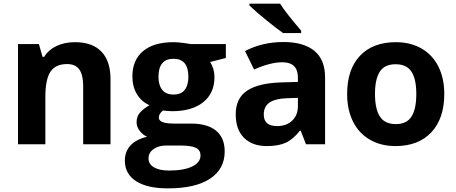

<svg xmlns="http://www.w3.org/2000/svg" viewBox="-20 -786 2485 1046"><path d="M582 0H433.1V-318.8Q433.1 -377.9 412.1 -407.5Q391.1 -437 345.2 -437Q282.7 -437 254.9 -395.3Q227.1 -353.5 227.1 -256.8V0H78.1V-545.9H191.9L211.9 -476.1H220.2Q245.1 -515.6 288.8 -535.9Q332.5 -556.2 388.2 -556.2Q483.4 -556.2 532.7 -504.6Q582 -453.1 582 -356Z M1210.4 -545.9V-470.2L1125 -448.2Q1148.4 -411.6 1148.4 -366.2Q1148.4 -278.3 1087.2 -229.2Q1025.9 -180.2 917 -180.2L890.1 -181.6L868.2 -184.1Q845.2 -166.5 845.2 -145Q845.2 -112.8 927.2 -112.8H1020Q1109.9 -112.8 1157 -74.2Q1204.1 -35.6 1204.1 39.1Q1204.1 134.8 1124.3 187.5Q1044.4 240.2 895 240.2Q780.8 240.2 720.5 200.4Q660.2 160.6 660.2 88.9Q660.2 39.6 690.9 6.3Q721.7 -26.9 781.2 -41Q758.3 -50.8 741.2 -73Q724.1 -95.2 724.1 -120.1Q724.1 -151.4 742.2 -172.1Q760.3 -192.9 794.4 -212.9Q751.5 -231.4 726.3 -272.5Q701.2 -313.5 701.2 -369.1Q701.2 -458.5 759.3 -507.3Q817.4 -556.2 925.3 -556.2Q948.2 -556.2 979.7 -552Q1011.2 -547.9 1020 -545.9ZM789.1 77.1Q789.1 107.9 818.6 125.5Q848.1 143.1 901.4 143.1Q981.4 143.1 1026.9 121.1Q1072.3 99.1 1072.3 61Q1072.3 30.3 1045.4 18.6Q1018.6 6.8 962.4 6.8H885.3Q844.2 6.8 816.7 26.1Q789.1 45.4 789.1 77.1ZM843.3 -367.2Q843.3 -322.8 863.5 -296.9Q883.8 -271 925.3 -271Q967.3 -271 986.8 -296.9Q1006.3 -322.8 1006.3 -367.2Q1006.3 -465.8 925.3 -465.8Q843.3 -465.8 843.3 -367.2Z M1647 0 1618.2 -74.2H1614.3Q1576.7 -26.9 1536.9 -8.5Q1497.1 9.8 1433.1 9.8Q1354.5 9.8 1309.3 -35.2Q1264.2 -80.1 1264.2 -163.1Q1264.2 -250 1325 -291.3Q1385.7 -332.5 1508.3 -336.9L1603 -339.8V-363.8Q1603 -446.8 1518.1 -446.8Q1452.6 -446.8 1364.3 -407.2L1314.9 -507.8Q1409.2 -557.1 1523.9 -557.1Q1633.8 -557.1 1692.4 -509.3Q1751 -461.4 1751 -363.8V0ZM1603 -252.9 1545.4 -251Q1480.5 -249 1448.7 -227.5Q1417 -206.1 1417 -162.1Q1417 -99.1 1489.3 -99.1Q1541 -99.1 1572 -128.9Q1603 -158.7 1603 -208ZM1522 -606Q1491.2 -627.4 1431.6 -675.5Q1372.1 -723.6 1338.9 -755.9V-766.1H1505.9Q1536.6 -716.8 1620.6 -619.1V-606Z M2022.9 -273.9Q2022.9 -192.9 2049.6 -151.4Q2076.2 -109.9 2136.2 -109.9Q2195.8 -109.9 2221.9 -151.1Q2248 -192.4 2248 -273.9Q2248 -355 2221.7 -395.5Q2195.3 -436 2135.3 -436Q2075.7 -436 2049.3 -395.8Q2022.9 -355.5 2022.9 -273.9ZM2400.4 -273.9Q2400.4 -140.6 2330.1 -65.4Q2259.8 9.8 2134.3 9.8Q2055.7 9.8 1995.6 -24.7Q1935.5 -59.1 1903.3 -123.5Q1871.1 -188 1871.1 -273.9Q1871.1 -407.7 1940.9 -481.9Q2010.7 -556.2 2137.2 -556.2Q2215.8 -556.2 2275.9 -522Q2335.9 -487.8 2368.2 -423.8Q2400.4 -359.9 2400.4 -273.9Z"/></svg>

Font: CAA NEO Sans
Style: Bold
Weight: 700
Version: Version 1.10